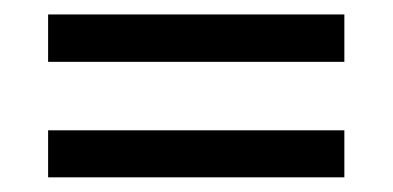

<svg xmlns="http://www.w3.org/2000/svg" viewBox="-20 -449 538 263"><path d="M45.9 -270.5H451.7V-206.1H45.9ZM45.9 -429.2H451.7V-364.3H45.9Z"/></svg>

Font: Carlito
Style: Regular
Weight: 400
Designer: Lukasz Dziedzic
Foundry: tyPoland Lukasz Dziedzic
Version: Version 1.103; Beta1; all basic design good, some composites